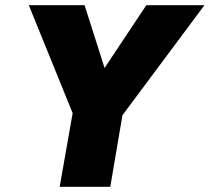

<svg xmlns="http://www.w3.org/2000/svg" viewBox="-20 -720 808 740"><path d="M544 -700H768L452 -276L405 0H210L260 -284L91 -700H306L383 -458Z"/></svg>

Font: Jost* Heavy
Style: Italic
Weight: 800
Italic angle: -10°
Version: Version 3.7